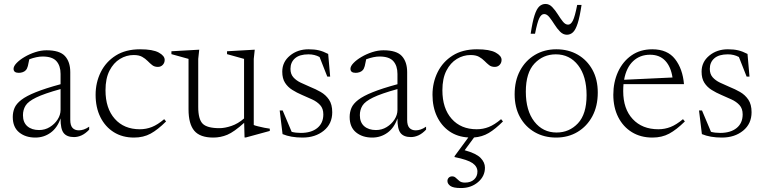

<svg xmlns="http://www.w3.org/2000/svg" viewBox="-20 -685 3860 970"><path d="M354 7.5Q318 7.5 301.8 -12.8Q285.5 -33 286 -87Q269.5 -39 235.5 -14.5Q201.5 10 158.5 10Q109 10 76.8 -16.2Q44.5 -42.5 44.5 -94Q44.5 -118.5 53.5 -139.8Q62.5 -161 87.8 -180.5Q113 -200 160.8 -219.2Q208.5 -238.5 286 -259.5V-311.5Q286 -352.5 265.2 -376Q244.5 -399.5 195 -399.5Q166.5 -399.5 128 -385.5Q124.5 -366 120.8 -351.5Q117 -337 110 -330Q104 -323.5 94.2 -320.2Q84.5 -317 75 -317Q48.5 -317 48.5 -337.5Q48.5 -350.5 63.8 -366.5Q79 -382.5 104 -397.2Q129 -412 158.2 -421.5Q187.5 -431 215 -431Q281.5 -431 308.2 -401.8Q335 -372.5 335 -320.5V-79.5Q335 -51 346.5 -38.8Q358 -26.5 378.5 -26.5Q390.5 -26.5 403.2 -30.8Q416 -35 430.5 -45V-30Q411.5 -10 392.2 -1.2Q373 7.5 354 7.5ZM96 -103Q96 -66.5 118.2 -47.2Q140.5 -28 177.5 -28Q207 -28 231.5 -43Q256 -58 271 -81.2Q286 -104.5 286 -129.5V-235Q203 -212 162.5 -192.2Q122 -172.5 109 -151.2Q96 -130 96 -103Z M687.5 -436Q752 -436 782 -419.5Q812 -403 812 -382.5Q812 -367.5 802.2 -357.2Q792.5 -347 777.5 -347Q760.5 -347 749 -356Q737.5 -365 725.8 -377Q714 -389 698 -398Q682 -407 655.5 -407Q618.5 -407 586 -387.2Q553.5 -367.5 533.2 -328Q513 -288.5 513 -229Q513 -137.5 559.8 -84.8Q606.5 -32 686.5 -32Q718.5 -32 747.5 -43.5Q776.5 -55 809.5 -83L819 -71.5Q777 -29.5 740.8 -9.8Q704.5 10 657 10Q598.5 10 555 -17.2Q511.5 -44.5 487.2 -93.2Q463 -142 463 -206Q463 -268 489 -320.5Q515 -373 565 -404.5Q615 -436 687.5 -436Z M981.5 -144.5Q981.5 -82.5 1004 -60Q1026.5 -37.5 1088.5 -37.5Q1116 -37.5 1149.2 -48.8Q1182.5 -60 1213 -86.5V-387.5L1127 -411.5V-426L1267 -434L1262 -387.5V-53.5Q1268 -50.5 1283.5 -46.8Q1299 -43 1315.8 -39.5Q1332.5 -36 1343 -35V-23.5L1222 9.5H1215.5L1213.5 -64.5Q1162.5 -18.5 1128.5 -4.2Q1094.5 10 1057.5 10Q990.5 10 961.5 -24.5Q932.5 -59 932.5 -132.5V-387.5L846 -411.5V-426L986.5 -434L981.5 -387.5Z M1539 -436Q1568.5 -436 1590.8 -430.8Q1613 -425.5 1638 -412.5L1648 -298H1633.5L1594.5 -397Q1569.5 -410.5 1538.5 -410.5Q1493.5 -410.5 1470.5 -390.5Q1447.5 -370.5 1447.5 -337Q1447.5 -311 1461.8 -294.8Q1476 -278.5 1499 -267.5Q1522 -256.5 1548 -245.5Q1574.5 -235 1600 -220.5Q1625.5 -206 1642 -181.8Q1658.5 -157.5 1658.5 -118Q1658.5 -59.5 1615.8 -24.8Q1573 10 1508.5 10Q1449.5 10 1407.5 -7.5L1393 -127H1408L1453.5 -19Q1473.5 -13.5 1500 -13.5Q1552.5 -13.5 1583 -38.2Q1613.5 -63 1613.5 -107Q1613.5 -136.5 1597.5 -154Q1581.5 -171.5 1556.8 -182.8Q1532 -194 1505.5 -205.5Q1479.5 -216.5 1456.8 -230.8Q1434 -245 1420 -266.8Q1406 -288.5 1406 -323Q1406 -372 1444.8 -404Q1483.5 -436 1539 -436Z M2056 7.5Q2020 7.5 2003.8 -12.8Q1987.5 -33 1988 -87Q1971.5 -39 1937.5 -14.5Q1903.5 10 1860.5 10Q1811 10 1778.8 -16.2Q1746.5 -42.5 1746.5 -94Q1746.5 -118.5 1755.5 -139.8Q1764.5 -161 1789.8 -180.5Q1815 -200 1862.8 -219.2Q1910.5 -238.5 1988 -259.5V-311.5Q1988 -352.5 1967.2 -376Q1946.5 -399.5 1897 -399.5Q1868.5 -399.5 1830 -385.5Q1826.5 -366 1822.8 -351.5Q1819 -337 1812 -330Q1806 -323.5 1796.2 -320.2Q1786.5 -317 1777 -317Q1750.5 -317 1750.5 -337.5Q1750.5 -350.5 1765.8 -366.5Q1781 -382.5 1806 -397.2Q1831 -412 1860.2 -421.5Q1889.5 -431 1917 -431Q1983.5 -431 2010.2 -401.8Q2037 -372.5 2037 -320.5V-79.5Q2037 -51 2048.5 -38.8Q2060 -26.5 2080.5 -26.5Q2092.5 -26.5 2105.2 -30.8Q2118 -35 2132.5 -45V-30Q2113.5 -10 2094.2 -1.2Q2075 7.5 2056 7.5ZM1798 -103Q1798 -66.5 1820.2 -47.2Q1842.5 -28 1879.5 -28Q1909 -28 1933.5 -43Q1958 -58 1973 -81.2Q1988 -104.5 1988 -129.5V-235Q1905 -212 1864.5 -192.2Q1824 -172.5 1811 -151.2Q1798 -130 1798 -103Z M2309 265Q2269.5 265 2255 254.2Q2240.5 243.5 2240.5 229.5Q2240.5 219.5 2247 212.8Q2253.5 206 2264.5 206Q2275.5 206 2283.2 213.8Q2291 221.5 2301 229.5Q2311 237.5 2329 237.5Q2358 237.5 2375 222Q2392 206.5 2392 182Q2392 156.5 2367.5 139.2Q2343 122 2276.5 108.5V104L2346 9.5Q2291 6.5 2250.5 -21.5Q2210 -49.5 2187.5 -97Q2165 -144.5 2165 -206Q2165 -268 2191 -320.5Q2217 -373 2267 -404.5Q2317 -436 2389.5 -436Q2454 -436 2484 -419.5Q2514 -403 2514 -382.5Q2514 -367.5 2504.2 -357.2Q2494.5 -347 2479.5 -347Q2462.5 -347 2451 -356Q2439.5 -365 2427.8 -377Q2416 -389 2400 -398Q2384 -407 2357.5 -407Q2320.5 -407 2288 -387.2Q2255.5 -367.5 2235.2 -328Q2215 -288.5 2215 -229Q2215 -137.5 2261.8 -84.8Q2308.5 -32 2388.5 -32Q2420.5 -32 2449.5 -43.5Q2478.5 -55 2511.5 -83L2521 -71.5Q2482.5 -33 2449.2 -13.2Q2416 6.5 2375 9.5L2327.5 74Q2386 90 2408 112.8Q2430 135.5 2430 162Q2430 205.5 2395 235.2Q2360 265 2309 265Z M2789.5 10Q2729 10 2681.5 -17.2Q2634 -44.5 2607 -93.5Q2580 -142.5 2580 -208.5Q2580 -277 2607.2 -328Q2634.5 -379 2682.2 -407.5Q2730 -436 2790.5 -436Q2851.5 -436 2898.8 -408.8Q2946 -381.5 2973 -332.5Q3000 -283.5 3000 -217.5Q3000 -149 2972.8 -98Q2945.5 -47 2898 -18.5Q2850.5 10 2789.5 10ZM2792 -15.5Q2856 -15.5 2899.8 -62Q2943.5 -108.5 2943.5 -204Q2943.5 -300 2900.8 -355.2Q2858 -410.5 2788 -410.5Q2724 -410.5 2680.2 -364Q2636.5 -317.5 2636.5 -222Q2636.5 -126 2679.5 -70.8Q2722.5 -15.5 2792 -15.5ZM2918 -660Q2909 -599.5 2898.5 -567Q2888 -534.5 2874.8 -522Q2861.5 -509.5 2844 -509.5Q2825 -509.5 2809.5 -525.2Q2794 -541 2781 -561.8Q2768 -582.5 2755.5 -598.2Q2743 -614 2729 -614Q2715 -614 2704.8 -593.8Q2694.5 -573.5 2683 -514.5H2661Q2670 -575 2680.5 -607.5Q2691 -640 2704.5 -652.5Q2718 -665 2736 -665Q2755 -665 2770 -649.2Q2785 -633.5 2798 -612.8Q2811 -592 2823.5 -576.2Q2836 -560.5 2850 -560.5Q2864 -560.5 2874.2 -580.8Q2884.5 -601 2896 -660Z M3275.5 -436Q3352 -436 3390.5 -386.5Q3429 -337 3435.5 -260H3130Q3128.5 -243 3128.5 -224.5Q3128.5 -135 3176.5 -83.5Q3224.5 -32 3306 -32Q3338.5 -32 3367.8 -43.5Q3397 -55 3430.5 -83L3440 -71.5Q3397.5 -29.5 3360.8 -9.8Q3324 10 3276 10Q3217 10 3172.5 -17.2Q3128 -44.5 3103.2 -93.5Q3078.5 -142.5 3078.5 -206.5Q3078.5 -269.5 3102.2 -321.8Q3126 -374 3170.2 -405Q3214.5 -436 3275.5 -436ZM3264 -408.5Q3213 -408.5 3178.5 -376Q3144 -343.5 3133 -282L3377.5 -293.5Q3369.5 -347.5 3341 -378Q3312.5 -408.5 3264 -408.5Z M3657.5 -436Q3687 -436 3709.2 -430.8Q3731.5 -425.5 3756.5 -412.5L3766.5 -298H3752L3713 -397Q3688 -410.5 3657 -410.5Q3612 -410.5 3589 -390.5Q3566 -370.5 3566 -337Q3566 -311 3580.2 -294.8Q3594.5 -278.5 3617.5 -267.5Q3640.5 -256.5 3666.5 -245.5Q3693 -235 3718.5 -220.5Q3744 -206 3760.5 -181.8Q3777 -157.5 3777 -118Q3777 -59.5 3734.2 -24.8Q3691.5 10 3627 10Q3568 10 3526 -7.5L3511.5 -127H3526.5L3572 -19Q3592 -13.5 3618.5 -13.5Q3671 -13.5 3701.5 -38.2Q3732 -63 3732 -107Q3732 -136.5 3716 -154Q3700 -171.5 3675.2 -182.8Q3650.5 -194 3624 -205.5Q3598 -216.5 3575.2 -230.8Q3552.5 -245 3538.5 -266.8Q3524.5 -288.5 3524.5 -323Q3524.5 -372 3563.2 -404Q3602 -436 3657.5 -436Z"/></svg>

Font: Newsreader Text Light
Style: Regular
Weight: 300
Designer: Hugues Gentile
Foundry: Production Type
Version: Version 1.001